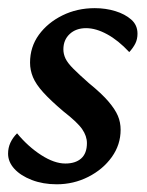

<svg xmlns="http://www.w3.org/2000/svg" viewBox="-23 -451 366 478"><path d="M118.2 7.8Q84 7.8 56.2 -2.9Q28.3 -13.7 12.7 -30.8Q-2.9 -47.9 -2.9 -68.4Q-2.9 -83 2.9 -95.7Q8.8 -108.4 19.5 -119.1Q46.9 -85.9 79.6 -64.9Q112.3 -43.9 139.6 -43.9Q165 -43.9 179.2 -56.6Q193.4 -69.3 193.4 -94.7Q193.4 -112.3 181.6 -129.4Q169.9 -146.5 134.8 -173.8Q102.5 -201.2 84.5 -221.2Q66.4 -241.2 59.1 -258.8Q51.8 -276.4 51.8 -294.9Q51.8 -334 73.7 -364.3Q95.7 -394.5 132.3 -412.6Q168.9 -430.7 212.9 -430.7Q240.2 -430.7 264.2 -423.3Q288.1 -416 303.7 -402.3Q319.3 -388.7 319.3 -367.2Q319.3 -353.5 314 -342.8Q308.6 -332 298.8 -321.3Q271.5 -350.6 243.7 -365.7Q215.8 -380.9 191.4 -380.9Q166 -380.9 150.4 -366.2Q134.8 -351.6 134.8 -328.1Q134.8 -316.4 140.1 -305.2Q145.5 -293.9 159.7 -279.8Q173.8 -265.6 198.2 -244.1Q230.5 -217.8 247.1 -198.2Q263.7 -178.7 270.5 -162.6Q277.3 -146.5 277.3 -127.9Q277.3 -90.8 255.4 -60.1Q233.4 -29.3 196.8 -10.7Q160.2 7.8 118.2 7.8Z"/></svg>

Font: Crimson Pro ExtraLight Medium
Style: Italic
Weight: 500
Italic angle: -12°
Version: Version 1.002